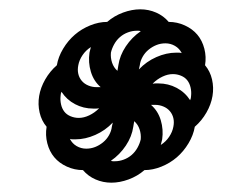

<svg xmlns="http://www.w3.org/2000/svg" viewBox="-20 -546 540 412"><path d="M187 -359H196Q181 -372 175 -392Q169 -412 172 -433Q173 -436 173.5 -439Q174 -442 175 -445Q164 -438 157 -427.5Q150 -417 148 -406Q146 -396 148 -387.5Q150 -379 155.5 -372.5Q161 -366 169.5 -362.5Q178 -359 187 -359ZM278 -397Q294 -414 315.5 -423.5Q337 -433 358 -433Q361 -433 364 -433Q367 -433 370 -432Q365 -442 355.5 -447.5Q346 -453 335 -453Q325 -453 316 -449.5Q307 -446 299 -439.5Q291 -433 286 -424Q281 -415 280 -406ZM234 -406Q237 -427 250 -446.5Q263 -466 282 -479Q280 -480 277.5 -480Q275 -480 273 -480Q264 -480 254.5 -476.5Q245 -473 237.5 -466.5Q230 -460 225 -451Q220 -442 218 -433Q217 -422 220.5 -411.5Q224 -401 232 -394ZM388 -331Q389 -333 389.5 -335.5Q390 -338 390 -340Q391 -349 389 -358Q387 -367 382 -373.5Q377 -380 368.5 -383.5Q360 -387 351 -387Q340 -387 328.5 -381.5Q317 -376 308 -367Q308 -366 308 -366H307Q310 -367 313.5 -367Q317 -367 320 -367Q341 -367 359 -357.5Q377 -348 388 -331ZM149 -293Q160 -293 171.5 -298.5Q183 -304 192 -313Q192 -314 192 -314H193Q190 -313 186.5 -313Q183 -313 180 -313Q159 -313 141 -322.5Q123 -332 112 -349Q111 -347 110.5 -344.5Q110 -342 110 -340Q109 -331 111 -322Q113 -313 118 -306.5Q123 -300 131.5 -296.5Q140 -293 149 -293ZM165 -227Q175 -227 184 -230.5Q193 -234 201 -240.5Q209 -247 214 -256Q219 -265 220 -274L222 -283Q206 -266 184.5 -256.5Q163 -247 142 -247Q139 -247 136 -247Q133 -247 130 -248Q135 -238 144.5 -232.5Q154 -227 165 -227ZM325 -235Q336 -242 343 -252.5Q350 -263 352 -274Q354 -284 352 -292.5Q350 -301 344.5 -307.5Q339 -314 330.5 -317.5Q322 -321 313 -321H304Q319 -308 325 -288Q331 -268 328 -247Q327 -244 326.5 -241Q326 -238 325 -235ZM227 -200Q236 -200 245.5 -203.5Q255 -207 262.5 -213.5Q270 -220 275 -229Q280 -238 282 -247Q283 -258 279.5 -268.5Q276 -279 268 -286L266 -274Q263 -253 250 -233.5Q237 -214 218 -201Q220 -200 222.5 -200Q225 -200 227 -200ZM219 -154Q201 -154 185 -161Q169 -168 158 -181Q140 -181 123.5 -188.5Q107 -196 96.5 -208.5Q86 -221 81.5 -238.5Q77 -256 80 -274Q69 -287 65 -304.5Q61 -322 64 -340Q67 -358 77 -375.5Q87 -393 102 -406Q105 -424 115.5 -441.5Q126 -459 140.5 -471.5Q155 -484 173.5 -491.5Q192 -499 210 -499Q225 -512 244 -519Q263 -526 281 -526Q299 -526 315 -519Q331 -512 342 -499Q360 -499 376.5 -491.5Q393 -484 403.5 -471.5Q414 -459 418.5 -441.5Q423 -424 420 -406Q431 -393 435 -375.5Q439 -358 436 -340Q433 -322 423 -304.5Q413 -287 398 -274Q395 -256 384.5 -238.5Q374 -221 359.5 -208.5Q345 -196 326.5 -188.5Q308 -181 290 -181Q275 -168 256 -161Q237 -154 219 -154Z"/></svg>

Font: Iosevka
Style: Italic
Weight: 400
Italic angle: -9°
Monospace: yes
Designer: Belleve Invis
Foundry: Belleve Invis
Version: Version 32.5.0; ttfautohint (v1.8.4)